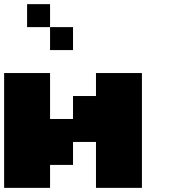

<svg xmlns="http://www.w3.org/2000/svg" viewBox="-20 -909 818 929"><path d="M222.2 -111.1V0H0V-555.6H222.2V-333.3H333.3V-444.4H444.4V-555.6H666.7V0H444.4V-222.2H333.3V-111.1ZM222.2 -777.8H111.1V-888.9H222.2ZM333.3 -666.7H222.2V-777.8H333.3Z"/></svg>

Font: Pixeloid Sans
Style: Bold
Weight: 700
Monospace: yes
Designer: GGBot
Version: 0.3